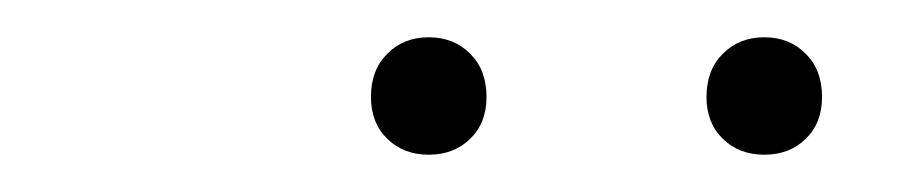

<svg xmlns="http://www.w3.org/2000/svg" viewBox="-20 -763 490 103"><path d="M390 -680Q376.5 -680 367.8 -688.5Q359 -697 359 -711Q359 -725.5 367.8 -734.2Q376.5 -743 390 -743Q403.5 -743 412.2 -734.2Q421 -725.5 421 -711Q421 -697 412.2 -688.5Q403.5 -680 390 -680ZM210 -680Q196.5 -680 187.8 -688.5Q179 -697 179 -711Q179 -725.5 187.8 -734.2Q196.5 -743 210 -743Q223.5 -743 232.2 -734.2Q241 -725.5 241 -711Q241 -697 232.2 -688.5Q223.5 -680 210 -680Z"/></svg>

Font: Encode Sans SemiCondensed SemiCondensed Thin
Style: Regular
Weight: 100
Width: 4
Designer: Multiple Designers
Foundry: Impallari Type
Version: Version 3.000; ttfautohint (v1.8.3) -l 8 -r 50 -G 200 -x 14 